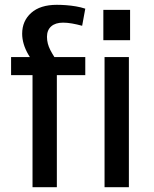

<svg xmlns="http://www.w3.org/2000/svg" viewBox="-20 -777 638 797"><path d="M115 -465H26V-540H153L134 -502Q112 -526 98.5 -549Q85 -572 78.5 -594Q72 -616 72 -637Q72 -690 109.5 -723.5Q147 -757 216 -757Q234 -757 254.5 -755.5Q275 -754 295.5 -750.5Q316 -747 334 -741L321 -670Q299 -676 279 -679.5Q259 -683 242 -683Q210 -683 192.5 -667.5Q175 -652 175 -624Q175 -596 189 -569Q203 -542 229 -506L165 -540H334V-465H216V0H115ZM515 -540V0H414V-540ZM520 -736V-610H409V-736Z"/></svg>

Font: Pathway Extreme 28pt Medium
Style: Regular
Weight: 500
Designer: Eduardo Rodriguez Tunni
Foundry: Eduardo Rodriguez Tunni
Version: Version 1.001;gftools[0.9.26]